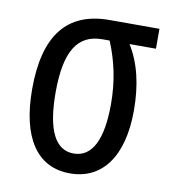

<svg xmlns="http://www.w3.org/2000/svg" viewBox="-67 -596 594 665"><g transform="rotate(10 230.0 -263.5)"><path d="M403 -243C403 -333 385 -408 348 -467H441V-537H266C116 -537 43 -444 43 -255C43 -85 106 10 222 10C335 10 403 -80 403 -243ZM125 -258C125 -402 165 -467 253 -467H278C307 -398 321 -328 321 -251C321 -126 288 -60 223 -60C159 -60 125 -124 125 -258Z"/></g></svg>

Font: Noto Sans UI Condensed
Style: Regular
Weight: 400
Width: 3
Designer: Monotype Design Team
Foundry: Monotype Imaging Inc.
Version: Version 1.901